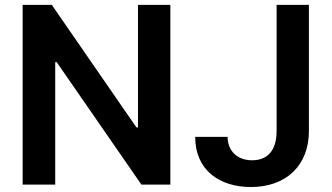

<svg xmlns="http://www.w3.org/2000/svg" viewBox="-20 -747 1342 777"><path d="M669.4 -727.3H538.4V-231.5H532L189.6 -727.3H71.7V0H203.5V-495.4H209.5L552.2 0H669.4ZM769.9 -193.2C769.9 -58.9 867.9 9.9 995.4 9.9C1135.7 9.9 1229.8 -75.3 1230.1 -215.9V-727.3H1099.4V-215.9C1099.1 -139.2 1063.6 -98.4 1000.4 -98.4C941.4 -98.4 902 -134.2 900.9 -193.2Z"/></svg>

Font: Margiela Sans Semi Bold
Style: Regular
Weight: 600
Designer: Stefan Endress, Andreas Faust
Version: Version 1.100;FEAKit 1.0